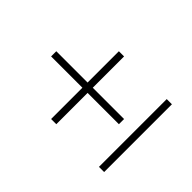

<svg xmlns="http://www.w3.org/2000/svg" viewBox="-110 -599 681 681"><g transform="rotate(-45 230.0 -258.5)"><path d="M217 -470H243V-130H217ZM60 -287V-313H400V-287ZM60 -47V-73H400V-47Z"/></g></svg>

Font: Kalnia Light
Style: Regular
Weight: 300
Designer: Frida Medrano
Foundry: Frida Medrano
Version: Version 1.105